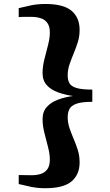

<svg xmlns="http://www.w3.org/2000/svg" viewBox="-20 -830 566 990"><path d="M213.5 140.5Q175 140.5 142.2 133.8Q109.5 127 76.5 119V72.5Q86 72.5 98 72.8Q110 73 122.5 73.2Q135 73.5 144.5 73.5Q169 73.5 190.2 66.8Q211.5 60 224.2 42.5Q237 25 237 -7.5Q237 -35.5 227.8 -71.2Q218.5 -107 209 -144.5Q199.5 -182 199.5 -215.5Q199.5 -254.5 221.5 -278.8Q243.5 -303 279.2 -316.2Q315 -329.5 356.5 -335Q315 -341 279.2 -353.8Q243.5 -366.5 221.5 -390.5Q199.5 -414.5 199.5 -453Q199.5 -487 209 -524.8Q218.5 -562.5 227.8 -598.2Q237 -634 237 -662.5Q237 -694.5 224 -712Q211 -729.5 189.5 -736.2Q168 -743 143.5 -743Q134.5 -743 122.2 -743Q110 -743 97.8 -743Q85.5 -743 76.5 -742V-788Q108.5 -796 141.8 -802.8Q175 -809.5 214 -809.5Q308 -809.5 349.2 -774.2Q390.5 -739 390.5 -676Q390.5 -642 381 -612Q371.5 -582 359.8 -554Q348 -526 338.5 -498.2Q329 -470.5 329 -441Q329 -418.5 337.5 -402Q346 -385.5 373 -376.8Q400 -368 456 -368V-305Q400 -305 373 -294.8Q346 -284.5 337.5 -266.8Q329 -249 329 -226.5Q329 -197 338.5 -169.2Q348 -141.5 359.8 -114Q371.5 -86.5 381 -56.8Q390.5 -27 390.5 7.5Q390.5 70 349 105.2Q307.5 140.5 213.5 140.5Z"/></svg>

Font: Merriweather 60pt ExtraBold
Style: Regular
Weight: 800
Version: Version 2.100